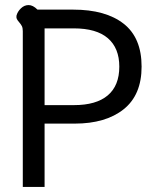

<svg xmlns="http://www.w3.org/2000/svg" viewBox="-20 -738 624 758"><path d="M70 -615Q70 -628 66 -635.5Q62 -643 55 -651Q49 -658 46.5 -663Q44 -668 45 -676Q49 -692 62.5 -705Q76 -718 93 -718Q110 -718 128 -700H269Q397 -700 468 -644.5Q539 -589 539 -475Q539 -363 468 -306.5Q397 -250 275 -250H156V0H70ZM272 -323Q360 -323 405.5 -361.5Q451 -400 451 -475Q451 -548 406 -587Q361 -626 271 -626H156V-323Z"/></svg>

Font: Niramit
Style: Regular
Weight: 400
Version: Version 1.000; ttfautohint (v1.6)